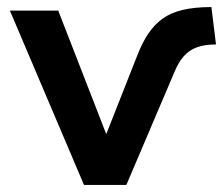

<svg xmlns="http://www.w3.org/2000/svg" viewBox="-20 -524 635 544"><path d="M218 0 8 -494H145L290 -121H272L369 -367Q383 -403 400 -428.5Q417 -454 440.5 -471Q464 -488 498 -496Q532 -504 579 -504L592 -398Q560 -398 538 -390Q516 -382 500.5 -364.5Q485 -347 473 -317L338 0Z"/></svg>

Font: Nunito Sans 10pt
Style: Bold
Weight: 700
Designer: Vernon Adams
Foundry: Vernon Adams
Version: Version 3.101;gftools[0.9.27]